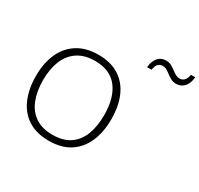

<svg xmlns="http://www.w3.org/2000/svg" viewBox="-192 -1174 1470 1419"><g transform="rotate(30 543.5 -464.0)"><path d="M705 -358Q705 -249 669 -166Q633 -83 561.5 -36.5Q490 10 384 10Q276 10 204.5 -36.5Q133 -83 97.5 -166.5Q62 -250 62 -359Q62 -468 98.5 -550Q135 -632 207.5 -678.5Q280 -725 387 -725Q490 -725 561 -680.5Q632 -636 668.5 -554Q705 -472 705 -358ZM123 -359Q123 -264 151 -192.5Q179 -121 237 -81.5Q295 -42 384 -42Q474 -42 531.5 -81Q589 -120 616.5 -191.5Q644 -263 644 -358Q644 -507 579.5 -590Q515 -673 387 -673Q298 -673 239 -633.5Q180 -594 151.5 -523.5Q123 -453 123 -359ZM741 -825Q746 -879 772 -908.5Q798 -938 841 -938Q864 -938 883.5 -928Q903 -918 920.5 -904.5Q938 -891 955 -881.5Q972 -872 990 -872Q1012 -872 1028 -886.5Q1044 -901 1050 -938H1087Q1082 -884 1055.5 -854.5Q1029 -825 987 -825Q964 -825 944.5 -834.5Q925 -844 908 -857.5Q891 -871 874 -881Q857 -891 838 -891Q815 -891 800 -876.5Q785 -862 779 -825Z"/></g></svg>

Font: Noto Sans Thai Looped Light
Style: Regular
Weight: 300
Designer: Sasikarn Vongin, Ben Mitchell
Foundry: The Fontpad Ltd
Version: Version 1.001; ttfautohint (v1.8.4.7-5d5b)